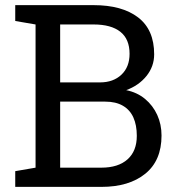

<svg xmlns="http://www.w3.org/2000/svg" viewBox="-20 -731 686 751"><path d="M39.6 0V-61.5L119.1 -75.2V-635.3L39.6 -648.9V-710.9H119.1H346.2Q457.5 -710.9 520.3 -662.8Q583 -614.7 583 -518.6Q583 -471.2 553 -433.8Q522.9 -396.5 473.6 -378.4Q516.6 -369.6 547.4 -344Q578.1 -318.4 595 -281.5Q611.8 -244.6 611.8 -200.7Q611.8 -103 548.3 -51.5Q484.9 0 376.5 0ZM215.3 -75.2H376.5Q442.4 -75.2 478.8 -107.7Q515.1 -140.1 515.1 -199.7Q515.1 -241.7 501.7 -271.5Q488.3 -301.3 460.7 -317.4Q433.1 -333.5 391.1 -333.5H215.3ZM215.3 -408.7H371.1Q422.9 -408.7 454.8 -438.7Q486.8 -468.8 486.8 -520.5Q486.8 -578.1 450.7 -606.7Q414.6 -635.3 346.2 -635.3H215.3Z"/></svg>

Font: Roboto Slab LO
Style: Regular
Weight: 400
Designer: Google
Version: Version 2.000